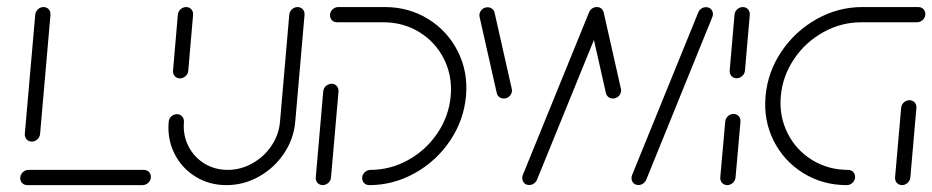

<svg xmlns="http://www.w3.org/2000/svg" viewBox="-20 -539 2714 559"><path d="M419.3 -22.2Q418.9 -16.3 415.4 -11.1Q411.9 -5.9 406.5 -3Q401.1 0 395.2 0H59.3Q53.3 0 48.3 -3Q43.3 -5.9 40.9 -11.1Q38.5 -16.3 38.9 -22.2Q39.3 -28.1 42.8 -33.3Q46.3 -38.5 51.7 -41.5Q57 -44.4 63 -44.4H398.9Q404.8 -44.4 409.8 -41.5Q414.8 -38.5 417.2 -33.3Q419.6 -28.1 419.3 -22.2ZM72.6 -126.7Q66.7 -126.7 61.7 -129.6Q56.7 -132.6 54.3 -137.8Q51.9 -143 52.2 -148.9L82.6 -496.3Q83 -502.2 86.5 -507.4Q90 -512.6 95.4 -515.6Q100.7 -518.5 106.7 -518.5Q112.6 -518.5 117.6 -515.6Q122.6 -512.6 125 -507.4Q127.4 -502.2 127 -496.3L96.7 -148.9Q96.3 -143 92.8 -137.8Q89.3 -132.6 83.9 -129.6Q78.5 -126.7 72.6 -126.7Z M503.7 -310.7Q497.8 -310.7 493 -313.7Q488.1 -316.7 485.7 -321.9Q483.3 -327 483.7 -333L497.8 -496.3Q498.1 -502.2 501.7 -507.4Q505.2 -512.6 510.6 -515.6Q515.9 -518.5 521.9 -518.5Q527.8 -518.5 532.8 -515.6Q537.8 -512.6 540.2 -507.4Q542.6 -502.2 542.2 -496.3L528.1 -333Q527.8 -327 524.3 -321.9Q520.7 -316.7 515.2 -313.7Q509.6 -310.7 503.7 -310.7ZM846.3 -518.5Q852.2 -518.5 857.2 -515.6Q862.2 -512.6 864.6 -507.4Q867 -502.2 866.7 -496.3L839.6 -184.4Q835.2 -134.4 806.7 -92Q778.1 -49.6 733.7 -24.8Q689.3 0 639.3 0Q589.3 0 549.1 -24.8Q508.9 -49.6 487.8 -92Q466.7 -134.4 471.1 -184.4Q471.5 -190.4 474.8 -195.6Q478.1 -200.7 483.7 -203.7Q489.3 -206.7 495.2 -206.7Q501.1 -206.7 505.9 -203.7Q510.7 -200.7 513.3 -195.6Q515.9 -190.4 515.6 -184.4Q512.2 -146.3 528.1 -114.3Q544.1 -82.2 574.4 -63.3Q604.8 -44.4 643 -44.4Q680.7 -44.4 714.6 -63.3Q748.5 -82.2 770.2 -114.3Q791.9 -146.3 795.2 -184.4L822.2 -496.3Q822.6 -502.2 826.1 -507.4Q829.6 -512.6 835 -515.6Q840.4 -518.5 846.3 -518.5Z M945.6 -295.2Q951.5 -295.2 956.3 -292.2Q961.1 -289.3 963.5 -284.1Q965.9 -278.9 965.6 -273L943.7 -22.2Q943.3 -16.3 939.8 -11.1Q936.3 -5.9 930.9 -3Q925.6 0 919.6 0Q913.7 0 908.7 -3Q903.7 -5.9 901.3 -11.1Q898.9 -16.3 899.3 -22.2L921.1 -273Q921.5 -278.9 925 -284.1Q928.5 -289.3 934.1 -292.2Q939.6 -295.2 945.6 -295.2ZM1034.4 -22.2Q1034.8 -28.1 1038.3 -33.3Q1041.9 -38.5 1047.2 -41.5Q1052.6 -44.4 1058.5 -44.4Q1116.7 -44.4 1168.7 -73.3Q1220.7 -102.2 1253.9 -151.7Q1287 -201.1 1292.2 -259.3Q1297.4 -317.4 1272.8 -366.9Q1248.1 -416.3 1201.3 -445.2Q1154.4 -474.1 1096.3 -474.1H961.1Q955.2 -474.1 950.2 -477Q945.2 -480 942.8 -485.2Q940.4 -490.4 940.7 -496.3Q941.1 -502.2 944.6 -507.4Q948.1 -512.6 953.5 -515.6Q958.9 -518.5 964.8 -518.5H1100Q1170.4 -518.5 1226.9 -483.5Q1283.3 -448.5 1313.1 -389.1Q1343 -329.6 1336.7 -259.3Q1330.4 -188.9 1290.4 -129.4Q1250.4 -70 1187.8 -35Q1125.2 0 1054.8 0Q1048.9 0 1043.9 -3Q1038.9 -5.9 1036.5 -11.1Q1034.1 -16.3 1034.4 -22.2Z M1820.4 -29.6 2012.6 -501.9Q2015.2 -508.9 2021.3 -513.5Q2027.4 -518.1 2035.2 -518.1Q2043.3 -518.1 2048.5 -513.7Q2053.7 -509.3 2055.2 -502.4Q2056.7 -495.6 2053.7 -488.9L1861.9 -16.7Q1859.3 -9.6 1853 -5Q1846.7 -0.4 1838.9 -0.4Q1830.7 -0.4 1825.6 -4.8Q1820.4 -9.3 1819.1 -16.1Q1817.8 -23 1820.4 -29.6ZM1426.3 -268.1 1376.3 -489.6Q1374.8 -496.3 1377.4 -502.8Q1380 -509.3 1385.9 -513.5Q1391.9 -517.8 1399.6 -517.8Q1407.4 -517.8 1413 -513.3Q1418.5 -508.9 1420 -501.9L1470 -280.4Q1471.5 -273.7 1468.9 -267.2Q1466.3 -260.7 1460.4 -256.5Q1454.4 -252.2 1446.7 -252.2Q1438.9 -252.2 1433.3 -256.7Q1427.8 -261.1 1426.3 -268.1ZM1502.2 -29.6 1694.8 -502.6Q1697.4 -509.6 1703.7 -514.1Q1710 -518.5 1717.4 -518.5Q1725.6 -518.5 1730.7 -514.1Q1735.9 -509.6 1737.4 -502.8Q1738.9 -495.9 1736.3 -489.3L1543.7 -16.3Q1541.1 -9.6 1534.8 -5Q1528.5 -0.4 1520.7 -0.4Q1512.6 -0.4 1507.6 -4.8Q1502.6 -9.3 1501.1 -16.1Q1499.6 -23 1502.2 -29.6ZM1744.1 -268.1 1694.1 -489.6Q1692.6 -496.3 1695.2 -502.8Q1697.8 -509.3 1703.7 -513.5Q1709.6 -517.8 1717.4 -517.8Q1725.2 -517.8 1730.7 -513.3Q1736.3 -508.9 1737.8 -501.9L1787.8 -280.4Q1789.3 -273.7 1786.7 -267.2Q1784.1 -260.7 1778.1 -256.5Q1772.2 -252.2 1764.4 -252.2Q1756.7 -252.2 1751.1 -256.7Q1745.6 -261.1 1744.1 -268.1Z M2097.4 0Q2091.5 0 2086.5 -3Q2081.5 -5.9 2079.1 -11.1Q2076.7 -16.3 2077 -22.2L2091.5 -185.2Q2091.9 -191.1 2095.4 -196.3Q2098.9 -201.5 2104.3 -204.4Q2109.6 -207.4 2115.6 -207.4Q2121.5 -207.4 2126.5 -204.4Q2131.5 -201.5 2133.9 -196.3Q2136.3 -191.1 2135.9 -185.2L2121.5 -22.2Q2121.1 -16.3 2117.6 -11.1Q2114.1 -5.9 2108.7 -3Q2103.3 0 2097.4 0ZM2124.4 -311.1Q2118.5 -311.1 2113.7 -314.1Q2108.9 -317 2106.5 -322.2Q2104.1 -327.4 2104.4 -333.3L2118.5 -496.3Q2118.9 -502.2 2122.4 -507.4Q2125.9 -512.6 2131.3 -515.6Q2136.7 -518.5 2142.6 -518.5Q2148.5 -518.5 2153.5 -515.6Q2158.5 -512.6 2160.9 -507.4Q2163.3 -502.2 2163 -496.3L2148.9 -333.3Q2148.5 -327.4 2145 -322.2Q2141.5 -317 2135.9 -314.1Q2130.4 -311.1 2124.4 -311.1Z M2469.6 -22.2Q2469.3 -16.3 2465.7 -11.1Q2462.2 -5.9 2456.9 -3Q2451.5 0 2445.6 0Q2375.2 0 2318.7 -35Q2262.2 -70 2232.4 -129.4Q2202.6 -188.9 2208.9 -259.3Q2215.2 -329.6 2255.2 -389.1Q2295.2 -448.5 2357.8 -483.5Q2420.4 -518.5 2490.7 -518.5H2653.7Q2659.6 -518.5 2664.6 -515.6Q2669.6 -512.6 2672 -507.4Q2674.4 -502.2 2674.1 -496.3Q2673.7 -490.4 2670.2 -485.2Q2666.7 -480 2661.3 -477Q2655.9 -474.1 2650 -474.1H2487Q2428.9 -474.1 2376.9 -445.2Q2324.8 -416.3 2291.7 -366.9Q2258.5 -317.4 2253.3 -259.3Q2248.1 -201.1 2272.8 -151.7Q2297.4 -102.2 2344.3 -73.3Q2391.1 -44.4 2449.3 -44.4Q2455.2 -44.4 2460.2 -41.5Q2465.2 -38.5 2467.6 -33.3Q2470 -28.1 2469.6 -22.2ZM2606.3 0Q2600.4 0 2595.4 -3Q2590.4 -5.9 2588 -11.1Q2585.6 -16.3 2585.9 -22.2L2603.7 -225.2Q2604.1 -231.1 2607.6 -236.3Q2611.1 -241.5 2616.5 -244.4Q2621.9 -247.4 2627.8 -247.4Q2633.7 -247.4 2638.7 -244.4Q2643.7 -241.5 2646.1 -236.3Q2648.5 -231.1 2648.1 -225.2L2630.4 -22.2Q2630 -16.3 2626.5 -11.1Q2623 -5.9 2617.6 -3Q2612.2 0 2606.3 0Z"/></svg>

Font: 26F Galaxy Sans Oblique
Style: Regular
Weight: 400
Italic angle: -5°
Designer: C₂₉H₂₅N₃O₅
Version: Version 1.200;FEAKit 1.0